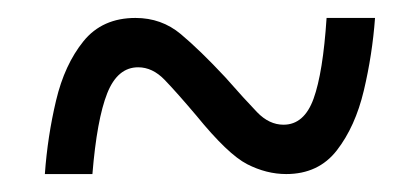

<svg xmlns="http://www.w3.org/2000/svg" viewBox="-20 -464 465 214"><path d="M30 -270Q33 -312 42.5 -352Q52 -392 73 -418Q94 -444 131 -444Q160 -444 181.5 -426Q203 -408 231 -378Q253 -353 266.5 -339Q280 -325 296 -325Q319 -325 329.5 -354Q340 -383 344 -444H398Q395 -403 385.5 -363Q376 -323 355.5 -296.5Q335 -270 299 -270Q277 -270 255.5 -281Q234 -292 199 -335Q177 -361 163.5 -375Q150 -389 134 -389Q111 -389 99.5 -360Q88 -331 83 -270Z"/></svg>

Font: Noto Serif Khmer ExtraCondensed
Style: Regular
Weight: 400
Width: 2
Designer: Danh Hong and the Monotype Design Team
Foundry: Monotype Imaging Inc.
Version: Version 2.004; ttfautohint (v1.8.4.7-5d5b)